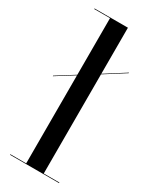

<svg xmlns="http://www.w3.org/2000/svg" viewBox="-195 -801 685 852"><g transform="rotate(30 147.5 -375.0)"><path d="M20 -3H101V-454L10 -397V-400L101 -457V-747H20V-750H191V-514L295 -580V-577L191 -511V-3H271V0H20Z"/></g></svg>

Font: Bodoni* 72
Style: Regular
Weight: 400
Version: Version 1.003